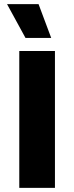

<svg xmlns="http://www.w3.org/2000/svg" viewBox="-20 -906 358 926"><path d="M245 -660V0H73V-660ZM166 -886 227 -723H103L14 -886Z"/></svg>

Font: Kantumruy Pro
Style: Bold
Weight: 700
Version: Version 1.002